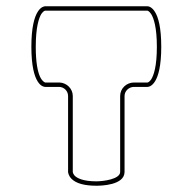

<svg xmlns="http://www.w3.org/2000/svg" viewBox="-20 -548 614 612"><path d="M112 -504C119 -514 124 -514 124 -514H450C451 -514 456 -512 462 -503C470 -490 480 -461 480 -399C480 -336 470 -308 462 -295C455 -285 450 -285 450 -285H407C383 -285 363 -266 363 -242V0C363 23 310 30 287 30C245 30 226 20 218 12C212 5 212 0 212 0V-242C212 -265 193 -284 170 -285H124C119 -287 94 -297 94 -399C94 -462 104 -491 112 -504ZM197 -242V0C197 1 198 12 208 22C223 37 250 44 287 44H288C300 44 377 43 377 0V-242C377 -258 391 -271 407 -271H450C456 -271 494 -276 494 -399C494 -522 456 -528 450 -528H124C118 -528 80 -522 80 -399C80 -276 118 -271 124 -271H168C184 -271 197 -258 197 -242Z"/></svg>

Font: Platiipus Light
Style: Light
Weight: 400
Version: Version 001.000